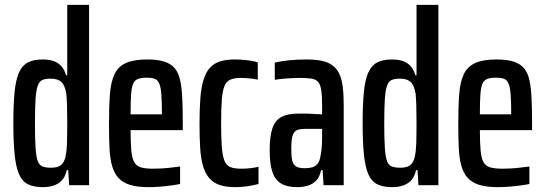

<svg xmlns="http://www.w3.org/2000/svg" viewBox="-20 -763 2246 791"><path d="M157 8Q120 8 96 -3.5Q72 -15 59 -44Q46 -73 40.5 -124.5Q35 -176 35 -255Q35 -332 40 -383Q45 -434 58 -463.5Q71 -493 94.5 -505.5Q118 -518 156 -518Q183 -518 202 -511Q221 -504 233.5 -489.5Q246 -475 252 -453H257V-743H347V0H265L261 -62H255Q249 -34 234 -19Q219 -4 199.5 2Q180 8 157 8ZM191 -72Q216 -72 230 -82Q244 -92 250 -118Q255 -141 256 -174.5Q257 -208 257 -262Q257 -302 256 -331Q255 -360 253 -378Q247 -413 232 -426Q217 -439 189 -439Q167 -439 154.5 -433.5Q142 -428 135.5 -410Q129 -392 126.5 -355Q124 -318 124 -255Q124 -192 126.5 -154.5Q129 -117 135.5 -99.5Q142 -82 155.5 -77Q169 -72 191 -72Z M591 8Q545 8 515 -1.5Q485 -11 467.5 -30.5Q450 -50 441.5 -80.5Q433 -111 431 -154Q429 -197 429 -254Q429 -326 433 -376.5Q437 -427 452 -458Q467 -489 499 -503.5Q531 -518 587 -518Q630 -518 657.5 -509Q685 -500 700.5 -481Q716 -462 722.5 -431Q729 -400 731 -356.5Q733 -313 733 -255V-227H518Q518 -175 521 -143Q524 -111 533 -95Q542 -79 560.5 -73.5Q579 -68 611 -68Q626 -68 645 -69Q664 -70 684.5 -72.5Q705 -75 722 -77V-5Q708 -2 686 1Q664 4 639.5 6Q615 8 591 8ZM647 -271V-298Q647 -348 644.5 -377Q642 -406 635.5 -420Q629 -434 617 -438.5Q605 -443 585 -443Q563 -443 549 -438Q535 -433 528.5 -418Q522 -403 520 -372.5Q518 -342 518 -292H667Z M949 8Q910 8 883.5 -1.5Q857 -11 840.5 -31Q824 -51 815.5 -82Q807 -113 804.5 -155.5Q802 -198 802 -254Q802 -315 805.5 -359.5Q809 -404 818.5 -434.5Q828 -465 844.5 -483.5Q861 -502 886.5 -510Q912 -518 948 -518Q972 -518 998 -515Q1024 -512 1042 -506V-435Q1026 -438 1008 -440Q990 -442 971 -442Q946 -442 929.5 -435Q913 -428 905 -409Q897 -390 894 -353.5Q891 -317 891 -256Q891 -193 894 -155.5Q897 -118 905.5 -99Q914 -80 930.5 -74Q947 -68 973 -68Q992 -68 1010.5 -70Q1029 -72 1045 -76V-5Q1022 1 998 4.5Q974 8 949 8Z M1205 8Q1163 8 1138 -7Q1113 -22 1102 -55Q1091 -88 1091 -144Q1091 -202 1102.5 -235Q1114 -268 1140 -281.5Q1166 -295 1209 -295Q1219 -295 1231 -295Q1243 -295 1255.5 -294.5Q1268 -294 1281 -293Q1294 -292 1307 -292V-329Q1307 -368 1303.5 -391Q1300 -414 1291 -425Q1282 -436 1264 -439Q1246 -442 1216 -442Q1197 -442 1179.5 -441Q1162 -440 1145 -438.5Q1128 -437 1112 -434V-505Q1136 -511 1169.5 -514.5Q1203 -518 1242 -518Q1279 -518 1305.5 -512.5Q1332 -507 1350 -493.5Q1368 -480 1378 -458.5Q1388 -437 1392 -405.5Q1396 -374 1396 -331V0H1313L1309 -62H1303Q1297 -34 1282.5 -19Q1268 -4 1248 2Q1228 8 1205 8ZM1236 -70Q1251 -70 1263.5 -73Q1276 -76 1285 -84.5Q1294 -93 1298 -109Q1303 -129 1305 -150.5Q1307 -172 1307 -199V-232H1235Q1213 -232 1201 -225.5Q1189 -219 1184.5 -201.5Q1180 -184 1180 -150Q1180 -119 1184 -101.5Q1188 -84 1200 -77Q1212 -70 1236 -70Z M1596 8Q1559 8 1535 -3.5Q1511 -15 1498 -44Q1485 -73 1479.5 -124.5Q1474 -176 1474 -255Q1474 -332 1479 -383Q1484 -434 1497 -463.5Q1510 -493 1533.5 -505.5Q1557 -518 1595 -518Q1622 -518 1641 -511Q1660 -504 1672.5 -489.5Q1685 -475 1691 -453H1696V-743H1786V0H1704L1700 -62H1694Q1688 -34 1673 -19Q1658 -4 1638.5 2Q1619 8 1596 8ZM1630 -72Q1655 -72 1669 -82Q1683 -92 1689 -118Q1694 -141 1695 -174.5Q1696 -208 1696 -262Q1696 -302 1695 -331Q1694 -360 1692 -378Q1686 -413 1671 -426Q1656 -439 1628 -439Q1606 -439 1593.5 -433.5Q1581 -428 1574.5 -410Q1568 -392 1565.5 -355Q1563 -318 1563 -255Q1563 -192 1565.5 -154.5Q1568 -117 1574.5 -99.5Q1581 -82 1594.5 -77Q1608 -72 1630 -72Z M2030 8Q1984 8 1954 -1.5Q1924 -11 1906.5 -30.5Q1889 -50 1880.5 -80.5Q1872 -111 1870 -154Q1868 -197 1868 -254Q1868 -326 1872 -376.5Q1876 -427 1891 -458Q1906 -489 1938 -503.5Q1970 -518 2026 -518Q2069 -518 2096.5 -509Q2124 -500 2139.5 -481Q2155 -462 2161.5 -431Q2168 -400 2170 -356.5Q2172 -313 2172 -255V-227H1957Q1957 -175 1960 -143Q1963 -111 1972 -95Q1981 -79 1999.5 -73.5Q2018 -68 2050 -68Q2065 -68 2084 -69Q2103 -70 2123.5 -72.5Q2144 -75 2161 -77V-5Q2147 -2 2125 1Q2103 4 2078.5 6Q2054 8 2030 8ZM2086 -271V-298Q2086 -348 2083.5 -377Q2081 -406 2074.5 -420Q2068 -434 2056 -438.5Q2044 -443 2024 -443Q2002 -443 1988 -438Q1974 -433 1967.5 -418Q1961 -403 1959 -372.5Q1957 -342 1957 -292H2106Z"/></svg>

Font: Saira ExtraCondensed SemiBold
Style: Regular
Weight: 600
Width: 2
Designer: Hector Gatti with collaboration of the Omnibus-Type team
Foundry: Omnibus-Type
Version: Version 1.101